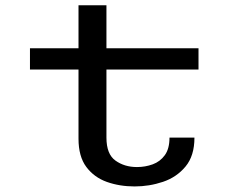

<svg xmlns="http://www.w3.org/2000/svg" viewBox="-20 -678 915 708"><path d="M269.5 -166.5V-421.5H90.5V-500H269.5V-658.5H372.5V-500H712V-421.5H372.5V-170.5Q372.5 -109.5 405.8 -85.8Q439 -62 485 -62Q515.5 -62 543 -72Q570.5 -82 587.8 -105.8Q605 -129.5 605 -170.5H697Q697 -103.5 664.2 -64Q631.5 -24.5 581 -7.5Q530.5 9.5 476.5 9.5Q421 9.5 374 -7.2Q327 -24 298.2 -62.5Q269.5 -101 269.5 -166.5Z"/></svg>

Font: Trispace SemiExpanded
Style: Regular
Weight: 400
Width: 6
Designer: Tyler Finck
Foundry: Etcetera Type Company
Version: Version 1.210; ttfautohint (v1.8.3)